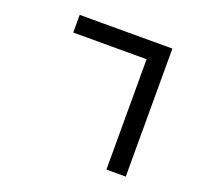

<svg xmlns="http://www.w3.org/2000/svg" viewBox="-136 -936 1250 1156"><g transform="rotate(20 488.5 -358.0)"><path d="M185.5 -767.6H779.3V52.7H655.3V-654.3H185.5Z"/></g></svg>

Font: Min Sans Bold
Style: Regular
Weight: 700
Designer: Jinseong-Kim, NotoSansCJK, Nunito
Foundry: Jinseong-Kim
Version: Version 1.400;Glyphs 3.1.2 (3151)